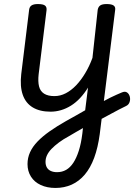

<svg xmlns="http://www.w3.org/2000/svg" viewBox="-20 -535 680 949"><path d="M459 -17Q477 -27 494 -36Q511 -45 526.5 -53Q542 -61 556.5 -67Q571 -73 582 -78Q598 -85 608 -78Q618 -71 621.5 -57.5Q625 -44 620.5 -30.5Q616 -17 603 -11Q586 -3 568 6.5Q550 16 531.5 26Q513 36 493.5 46.5Q474 57 455 67ZM254 394Q213 394 181.5 379.5Q150 365 133 338Q116 311 116 276Q116 245 128.5 217.5Q141 190 165.5 164.5Q190 139 225.5 114Q261 89 307 63Q331 50 354.5 36.5Q378 23 401 10L415 -102Q397 -73 376 -50.5Q355 -28 331 -13Q307 2 281.5 9.5Q256 17 230 17Q177 17 142 -4Q107 -25 92.5 -66.5Q78 -108 85 -169L124 -487Q126 -502 136.5 -508.5Q147 -515 167 -515Q193 -515 202.5 -507.5Q212 -500 210 -484L171 -168Q167 -132 173 -108Q179 -84 198 -72Q217 -60 249 -60Q278 -60 305 -74Q332 -88 356 -113Q380 -138 401 -173Q422 -208 437 -249L463 -487Q466 -502 476 -508.5Q486 -515 507 -515Q532 -515 542 -507.5Q552 -500 549 -484L473 128Q464 195 445.5 245Q427 295 399 328Q371 361 334.5 377.5Q298 394 254 394ZM262 316Q287 316 307 304.5Q327 293 342.5 269.5Q358 246 369.5 210Q381 174 387 125L390 98Q372 108 355 118Q338 128 321 138Q293 153 271.5 169Q250 185 235 200.5Q220 216 212.5 232Q205 248 205 265Q205 281 211.5 292.5Q218 304 231 310Q244 316 262 316Z"/></svg>

Font: Playwrite GB J
Style: Italic
Weight: 400
Italic angle: -7.01216°
Designer: Veronika Burian, José Scaglione
Foundry: TypeTogether
Version: Version 1.002